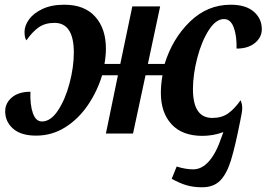

<svg xmlns="http://www.w3.org/2000/svg" viewBox="-20 -566 1130 814"><path d="M708 192 729 140Q767 152 799 152Q836 152 866.5 117Q897 82 919 16L927 -6Q884 10 838 10Q753 10 707.5 -39Q662 -88 662 -172Q662 -209 669 -247H597L544 0H429L480 -247H413Q392 -178 352 -119.5Q312 -61 256 -26Q200 9 133 9Q69 9 35.5 -20.5Q2 -50 2 -94Q2 -129 30.5 -153Q59 -177 109 -177Q107 -121 119.5 -86Q132 -51 158 -51Q195 -51 226 -98Q257 -145 275 -213.5Q293 -282 293 -343Q293 -469 211 -469Q171 -469 144 -450Q117 -431 92 -395Q84 -405 84 -431Q84 -457 103 -483.5Q122 -510 160 -528Q198 -546 253 -546Q338 -546 383.5 -495.5Q429 -445 429 -360Q429 -330 423 -295H490L541 -539H659L607 -295H678Q711 -402 785 -474Q859 -546 958 -546Q1022 -546 1056 -516.5Q1090 -487 1090 -442Q1090 -408 1061 -384Q1032 -360 983 -360Q984 -415 971 -449.5Q958 -484 932 -485Q897 -487 866 -439.5Q835 -392 816.5 -321Q798 -250 798 -188Q798 -66 880 -66Q920 -66 947 -85Q974 -104 1000 -141Q1007 -125 1007 -107Q1007 -98 1004 -82Q1001 -66 999 -56Q977 56 959 114Q941 172 913 200Q885 228 837 228Q799 228 769.5 219Q740 210 708 192Z"/></svg>

Font: Noto Serif Narrow
Style: Bold Italic
Weight: 700
Width: 4
Italic angle: -12°
Designer: Monotype Design Team
Foundry: Monotype Imaging Inc.
Version: Version 1.001